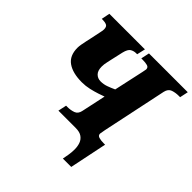

<svg xmlns="http://www.w3.org/2000/svg" viewBox="-230 -908 1312 1312"><g transform="rotate(45 425.5 -252.0)"><path d="M568 210Q572 190 576.5 163.5Q581 137 581 108.5Q581 80 572.5 55.5Q564 31 542.5 15.5Q521 0 481 0H315L328 -61H341Q372 -61 398.5 -70.5Q425 -80 432 -114L470 -291Q454 -285 425.5 -275.5Q397 -266 362 -258Q327 -250 291 -250Q202 -250 152.5 -285Q103 -320 103 -396Q103 -409 106.5 -429.5Q110 -450 114.5 -470Q119 -490 121 -499L139 -585Q143 -601 143 -613Q143 -639 128 -646Q113 -653 91 -653H81L93 -714H437L423 -653H414Q391 -653 372.5 -642Q354 -631 344 -590L323 -497Q322 -490 316.5 -467Q311 -444 311 -422Q311 -383 330 -364Q349 -345 377 -345Q406 -345 432.5 -354.5Q459 -364 487 -377L534 -592Q540 -619 540 -623Q540 -643 521.5 -648Q503 -653 476 -653H463L476 -714H851L838 -653H825Q794 -653 767.5 -644Q741 -635 733 -600L634 -130Q627 -95 627 -90Q627 -72 646 -66.5Q665 -61 690 -61H705L649 210Z"/></g></svg>

Font: Noto Serif Black
Style: Italic
Weight: 900
Italic angle: -12°
Designer: Monotype Design Team
Foundry: Monotype Imaging Inc.
Version: Version 2.013